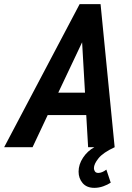

<svg xmlns="http://www.w3.org/2000/svg" viewBox="-77 -710 637 926"><path d="M-57 0 307 -690H408L476 0H348L339 -155H153L80 0ZM204 -263H333L319 -506ZM302 118Q302 83 323.5 50.5Q345 18 378 0H476Q420 26 398 53.5Q376 81 376 101Q376 110 381 117Q386 124 397 124Q415 124 436 108L457 171Q442 181 421 188.5Q400 196 378 196Q341 196 321.5 173Q302 150 302 118Z"/></svg>

Font: Radio Canada Condensed SemiBold
Style: Italic
Weight: 600
Width: 3
Italic angle: -12°
Designer: Charles Daoud, Etienne Aubert Bonn, Alexandre Saumier Demers, Jacques Le Bailly
Foundry: Radio-Canada
Version: Version 2.104; ttfautohint (v1.8.4.7-5d5b);gftools[0.9.28.de